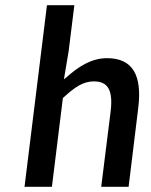

<svg xmlns="http://www.w3.org/2000/svg" viewBox="-20 -726 578 736"><path d="M179 -10 221 -350 223 -352C267 -392 298 -414 340 -414C394 -414 414 -380 404 -298L368 -10H473L510 -313C525 -436 490 -503 390 -503C329 -503 279 -469 235 -430L225 -422L243 -529L265 -706H160L74 -10Z"/></svg>

Font: Falling Sky
Style: LightObl
Weight: 400
Designer: Paul D. Hunt
Foundry: Adobe Systems Incorporated
Version: Version 1.02